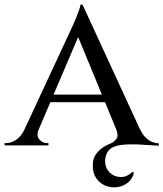

<svg xmlns="http://www.w3.org/2000/svg" viewBox="-32 -636 715 840"><path d="M137 -71Q126 -42 140 -26Q154 -10 172 -10H180V0H-12V-10Q-12 -10 -8 -10Q-4 -10 -4 -10Q16 -10 38 -24Q60 -38 76 -71ZM329 -616 335 -533 109 -3H44L279 -508Q280 -510 286 -523Q292 -536 299.5 -554Q307 -572 313 -589Q319 -606 320 -616ZM329 -616 610 -6H503L300 -498ZM437 -222V-189H176V-222ZM482 1Q450 9 438.5 29Q427 49 428 73Q429 101 448.5 119.5Q468 138 496 138.5Q524 139 548 115L554 121Q546 149 525.5 164.5Q505 180 479 183Q453 186 428.5 176Q404 166 388.5 143Q373 120 374 84Q374 54 394 30.5Q414 7 449 -7Q466 -14 477 -28Q488 -42 476 -72L581 -70Q592 -47 606 -33.5Q620 -20 635 -14.5Q650 -9 663 -9V1Q646 1 622.5 -1Q599 -3 573 -4Q547 -5 523 -4Q499 -3 482 1Z"/></svg>

Font: Cinzel Medium
Style: Regular
Weight: 500
Designer: Natanael Gama
Version: Version 2.000